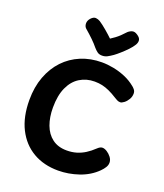

<svg xmlns="http://www.w3.org/2000/svg" viewBox="-187 -1175 1126 1319"><g transform="rotate(20 376.0 -515.5)"><path d="M677.1 -698.1Q683.1 -694.1 693.7 -681.9Q704.3 -669.8 704.3 -652.4Q704.3 -629.3 692.4 -609.4Q680.4 -589.4 664.3 -577.1Q648.2 -564.8 636.7 -564.8Q624.1 -564.8 613 -570.8Q601.9 -576.8 593.9 -581.8Q561.1 -602.6 533.9 -614.9Q506.7 -627.3 480.8 -633.1Q454.9 -638.8 425.1 -638.8Q365.1 -638.8 317.4 -609.4Q269.7 -580 242.7 -520.8Q215.7 -461.6 215.7 -373.1Q215.7 -302.4 236.1 -247Q256.6 -191.6 298.8 -159.8Q341.1 -128 404.7 -128Q443.2 -128 475.7 -137.7Q508.2 -147.4 537.5 -165.9Q566.8 -184.4 595 -211.4Q603.8 -219.7 612.3 -224.8Q620.8 -230 630.8 -230Q645.7 -230 664 -218.7Q682.3 -207.3 696.5 -188.8Q710.7 -170.2 710.7 -148.9Q710.7 -131.2 700.3 -114.5Q690 -97.8 673 -80.8Q621 -28.9 546.2 -3.4Q471.4 22 396.1 22Q291 22 212.3 -24Q133.6 -70 89.6 -157Q45.7 -244 45.7 -367Q45.7 -462 74.2 -538Q102.7 -614 153.7 -668Q204.8 -722 274.5 -751Q344.2 -780 426.7 -780Q467.7 -780 511.6 -771.6Q555.4 -763.2 598.2 -745.5Q640.9 -727.8 677.1 -698.1ZM513.7 -1029.3Q525.9 -1043.1 545.2 -1050.3Q564.4 -1057.6 587.2 -1042Q609.9 -1027.3 612.7 -1010.6Q615.4 -993.9 604.7 -975.2Q591.8 -953.7 569.9 -930.9Q548 -908.1 525.3 -888.1Q502.7 -868 485.7 -855.7Q465.7 -841.7 448.4 -832.5Q431.2 -823.3 410.1 -823.3Q388.4 -823.3 374.9 -833.7Q361.3 -844 349.4 -857.7Q329.8 -881.9 304.3 -906.7Q278.9 -931.4 245.7 -959.8Q232.1 -972.1 231.6 -993.4Q231.1 -1014.7 248.1 -1033.4Q266.1 -1053 283.3 -1051.4Q300.4 -1049.9 315 -1040.8Q339.4 -1024.8 370.2 -998.6Q401 -972.4 422.2 -951.8Q439 -962.6 454.6 -974.1Q470.1 -985.7 484.9 -999.6Q499.7 -1013.6 513.7 -1029.3Z"/></g></svg>

Font: Playpen Sans Deva
Style: Regular
Weight: 400
Designer: Pooja Saxena, Gunjan Panchal, Laura Meseguer, Veronika Burian, José Scaglione
Foundry: TypeTogether
Version: Version 2.000